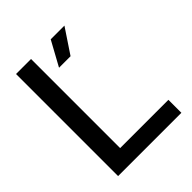

<svg xmlns="http://www.w3.org/2000/svg" viewBox="-197 -816 931 931"><g transform="rotate(-45 268.5 -350.0)"><path d="M70 0H504V-89H173V-700H70ZM239 -574H318L402 -700H308Z"/></g></svg>

Font: Vanilla Cream DemiBold
Style: Regular
Weight: 600
Designer: Jeremy Tribby, Jinavaṁso
Foundry: Tribby Type
Version: Version 1.422;Glyphs 3.1.2 (3151)